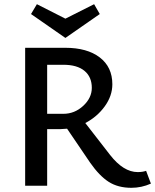

<svg xmlns="http://www.w3.org/2000/svg" viewBox="-20 -886 740 916"><path d="M456 -819 292 -705 128 -819 156 -866 292 -797 429 -866ZM677 -71 700 -10Q655 10 607 10Q543 10 498.5 -18.5Q454 -47 410 -110L300 -272Q280 -270 269 -270H205V0H100V-658H291Q396 -658 456 -612Q516 -566 516 -484Q516 -429 480 -379Q444 -329 387 -299L505 -147Q569 -65 637 -65Q660 -65 677 -71ZM205 -343H282Q336 -343 377 -381Q418 -419 418 -467Q418 -519 383 -548Q348 -577 282 -577H205Z"/></svg>

Font: EauTestText Semibold
Style: Regular
Weight: 600
Designer: Christian Thalmann (Catharsis Fonts)
Version: Version 0.001;PS 000.001;hotconv 1.0.88;makeotf.lib2.5.64775